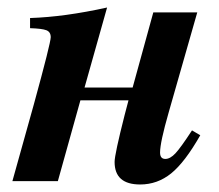

<svg xmlns="http://www.w3.org/2000/svg" viewBox="-20 -482 583 511"><path d="M491 -135 513 -122Q472 -50 435.5 -20.5Q399 9 353 9Q285 9 285 -51Q285 -71 312 -177L322 -215H194L134 0H13L70 -204Q115 -368 115 -383Q115 -397 103.5 -401.5Q92 -406 60 -407V-434Q152 -437 265 -462L205 -249H333L388 -449H505L429 -183Q406 -103 406 -76Q406 -59 420 -59Q433 -59 447 -74Q461 -89 491 -135Z"/></svg>

Font: STIX
Style: Bold Italic
Weight: 700
Italic angle: -16.33°
Designer: MicroPress Inc., with final additions and corrections provided by Coen Hoffman, Elsevier (retired)
Version: Version 1.1.1